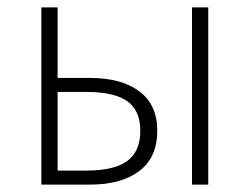

<svg xmlns="http://www.w3.org/2000/svg" viewBox="-20 -500 676 520"><path d="M92 0V-480H136V-289H223Q309 -289 357.5 -252.5Q406 -216 406 -146Q406 -74 357.5 -37Q309 0 223 0ZM136 -38H214Q289 -38 324.5 -64Q360 -90 360 -146Q360 -201 324.5 -226Q289 -251 214 -251H136ZM500 0V-480H544V0Z"/></svg>

Font: Toshiba Sans Light
Style: Regular
Weight: 300
Designer: Paul D. Hunt
Foundry: Toshiba Corporation
Version: Version 2.020;PS 2.0;hotconv 1.0.86;makeotf.lib2.5.63406